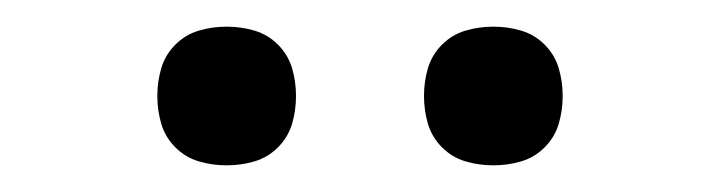

<svg xmlns="http://www.w3.org/2000/svg" viewBox="-20 -742 540 144"><path d="M350 -618Q339 -618 329 -621Q319 -624 311.5 -631.5Q304 -639 301 -649Q298 -659 298 -670Q298 -681 301 -691Q304 -701 311.5 -708.5Q319 -716 329 -719Q339 -722 350 -722Q361 -722 371 -719Q381 -716 388.5 -708.5Q396 -701 399 -691Q402 -681 402 -670Q402 -659 399 -649Q396 -639 388.5 -631.5Q381 -624 371 -621Q361 -618 350 -618ZM150 -618Q139 -618 129 -621Q119 -624 111.5 -631.5Q104 -639 101 -649Q98 -659 98 -670Q98 -681 101 -691Q104 -701 111.5 -708.5Q119 -716 129 -719Q139 -722 150 -722Q161 -722 171 -719Q181 -716 188.5 -708.5Q196 -701 199 -691Q202 -681 202 -670Q202 -659 199 -649Q196 -639 188.5 -631.5Q181 -624 171 -621Q161 -618 150 -618Z"/></svg>

Font: Iosevka Custom Light
Style: Regular
Weight: 300
Monospace: yes
Designer: Belleve Invis
Foundry: Belleve Invis
Version: Version 27.3.5